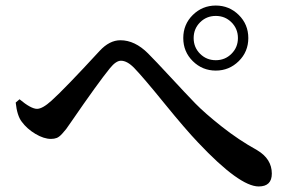

<svg xmlns="http://www.w3.org/2000/svg" viewBox="-20 -718 1040 686"><path d="M833 -499.5Q798.8 -465.8 751 -465.8Q703.1 -465.8 668.9 -499.5Q634.8 -533.2 634.8 -582Q634.8 -630.9 668.9 -664.6Q703.1 -698.2 751 -698.2Q798.8 -698.2 833 -664.6Q867.2 -630.9 867.2 -582Q867.2 -533.2 833 -499.5ZM807.1 -638.2Q784.2 -661.1 751 -661.1Q717.8 -661.1 694.8 -638.2Q671.9 -615.2 671.9 -582Q671.9 -548.8 694.8 -525.9Q717.8 -502.9 751 -502.9Q784.2 -502.9 807.1 -525.9Q830.1 -548.8 830.1 -582Q830.1 -615.2 807.1 -638.2ZM57.6 -283.2Q41 -304.7 36.1 -351.6L49.8 -363.3Q90.8 -329.1 112.3 -329.1Q131.8 -329.1 164.1 -358.4Q211.9 -401.4 335.9 -536.1Q371.1 -574.2 410.2 -574.2Q461.9 -574.2 508.8 -527.3Q534.2 -502 588.9 -442.9Q643.6 -383.8 677.7 -348.6Q711.9 -313.5 772.5 -265.6Q833 -217.8 898.4 -181.6Q951.2 -150.4 951.2 -97.7Q951.2 -51.8 904.3 -51.8Q835.9 -51.8 688.5 -208Q643.6 -254.9 567.4 -348.6Q491.2 -442.4 460 -474.6Q434.6 -501 412.1 -501Q394.5 -501 373 -474.6Q330.1 -421.9 233.4 -281.2Q220.7 -262.7 216.3 -256.8Q211.9 -251 201.7 -239.7Q191.4 -228.5 182.6 -225.1Q173.8 -221.7 162.1 -221.7Q136.7 -221.7 106.4 -239.7Q76.2 -257.8 57.6 -283.2Z"/></svg>

Font: GenYoMin TW TTF SemiBold
Style: Regular
Weight: 600
Version: Version 1.300